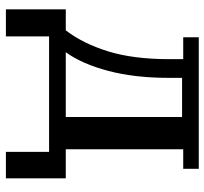

<svg xmlns="http://www.w3.org/2000/svg" viewBox="-42 -518 710 667"><g transform="rotate(90 313.5 -185.0)"><path d="M13 -58H86Q132 -118 159 -205.5Q186 -293 186 -418V-466H110V-520H567V-466H499V-58H600V150H508V0H107V150H13ZM387 -58V-462H251V-416Q251 -298 227 -206.5Q203 -115 162 -58Z"/></g></svg>

Font: IBM Plex Serif Medium
Style: Regular
Weight: 500
Designer: Mike Abbink, Paul van der Laan, Pieter van Rosmalen
Foundry: Bold Monday
Version: Version 2.5